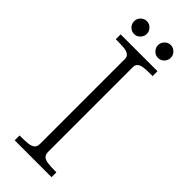

<svg xmlns="http://www.w3.org/2000/svg" viewBox="-269 -863 897 897"><g transform="rotate(45 179.0 -415.0)"><path d="M153 -73V-632Q153 -648.5 142.2 -656.2Q131.5 -664 112.5 -666Q93.5 -668 57.5 -668V-700H301V-668Q265 -668 246 -666Q227 -664 216.5 -656.2Q206 -648.5 206 -632V-73Q206 -54.5 215.5 -45.8Q225 -37 244 -34.5Q263 -32 301 -32V0H57.5V-32Q96 -32 115 -34.5Q134 -37 143.5 -45.8Q153 -54.5 153 -73ZM216.5 -788Q216.5 -799.5 222.2 -809.2Q228 -819 237.5 -824.8Q247 -830.5 258.5 -830.5Q269.5 -830.5 279.2 -824.8Q289 -819 294.8 -809.2Q300.5 -799.5 300.5 -788Q300.5 -776.5 294.8 -766.8Q289 -757 279.2 -751.2Q269.5 -745.5 258.5 -745.5Q247 -745.5 237.5 -751.2Q228 -757 222.2 -766.8Q216.5 -776.5 216.5 -788ZM58.5 -788Q58.5 -799.5 64.2 -809.2Q70 -819 79.8 -824.8Q89.5 -830.5 101 -830.5Q112 -830.5 121.5 -824.8Q131 -819 136.8 -809.2Q142.5 -799.5 142.5 -788Q142.5 -776.5 136.8 -766.8Q131 -757 121.5 -751.2Q112 -745.5 101 -745.5Q89.5 -745.5 79.8 -751.2Q70 -757 64.2 -766.8Q58.5 -776.5 58.5 -788Z"/></g></svg>

Font: Didactic
Style: Regular
Weight: 400
Designer: Tyler Finck
Foundry: Etcetera Type Co
Version: Version 3.007;FEAKit 1.0